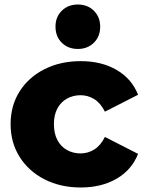

<svg xmlns="http://www.w3.org/2000/svg" viewBox="-20 -822 643 851"><path d="M338 9Q248 9 177.5 -27Q107 -63 67 -126.5Q27 -190 27 -272Q27 -354 67 -417Q107 -480 177.5 -515.5Q248 -551 338 -551Q430 -551 497 -512Q564 -473 592 -402L445 -327Q426 -365 398 -382.5Q370 -400 337 -400Q304 -400 277 -385Q250 -370 234.5 -341.5Q219 -313 219 -272Q219 -230 234.5 -201Q250 -172 277 -157Q304 -142 337 -142Q370 -142 398 -159.5Q426 -177 445 -215L592 -140Q564 -69 497 -30Q430 9 338 9ZM325 -605Q282 -605 254 -632.5Q226 -660 226 -704Q226 -747 254 -774.5Q282 -802 325 -802Q368 -802 396 -774.5Q424 -747 424 -704Q424 -660 396 -632.5Q368 -605 325 -605Z"/></svg>

Font: Montserrat Thin ExtraBold
Style: Regular
Weight: 800
Version: Version 9.000